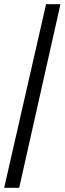

<svg xmlns="http://www.w3.org/2000/svg" viewBox="-20 -780 310 921"><path d="M0 121H72L270 -760H201Z"/></svg>

Font: Noto Serif Bengali SemiCondensed Black
Style: Regular
Weight: 900
Width: 4
Designer: Juan Bruce, Universal Thirst, Indian Type Foundry and the Monotype Design Team.
Foundry: Monotype Imaging Inc.
Version: Version 2.003